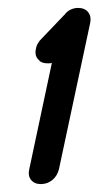

<svg xmlns="http://www.w3.org/2000/svg" viewBox="-20 -756 249 485"><path d="M129 -329Q125 -312 112.5 -301.5Q100 -291 83 -291Q67 -291 58.5 -301.5Q50 -312 54 -329L111 -597Q108 -596 101 -596Q86 -596 79 -603H80Q66 -613 71 -634Q72 -640 74.5 -644.5Q77 -649 80 -653L144 -720Q150 -728 159 -732Q168 -736 177 -736Q194 -736 202.5 -725.5Q211 -715 208 -699Z"/></svg>

Font: VDS
Style: Bold Italic
Weight: 700
Designer: artmaker
Foundry: artmaker
Version: Version 1.000 2009 initial release